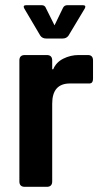

<svg xmlns="http://www.w3.org/2000/svg" viewBox="-20 -723 389 743"><path d="M158 -574Q144 -574 136 -585L74 -690Q67 -703 82 -703H141Q154 -703 158 -691L191 -625L223 -691Q228 -703 241 -703H300Q315 -703 308 -690L245 -585Q237 -574 223 -574ZM161 0H76Q55 0 55 -21V-489Q55 -510 76 -510H161Q182 -510 182 -489V-455H186Q197 -482 225 -496Q253 -510 284 -510H320Q340 -510 340 -489V-420Q340 -408 335.5 -403.5Q331 -399 320 -400H251Q182 -400 182 -322V-21Q182 0 161 0Z"/></svg>

Font: Rajdhani
Style: Bold
Weight: 700
Designer: Satya Rajpurohit, Jyotish Sonowal
Foundry: Indian Type Foundry
Version: Version 1.201 February 1, 2022